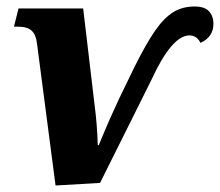

<svg xmlns="http://www.w3.org/2000/svg" viewBox="-20 -562 677 591"><path d="M94 -427Q91 -455 77.5 -467.5Q64 -480 34 -480H23L37 -536H236L271 -240Q279 -180 281 -115H284L293 -137Q315 -191 347 -259L394 -356Q430 -428 457 -467Q484 -506 512.5 -524Q541 -542 579 -542Q610 -542 623.5 -527Q637 -512 637 -489Q637 -448 597 -430Q586 -453 563 -453Q509 -453 446 -316L288 1L151 9Z"/></svg>

Font: Noto Serif NarrowExtraBold
Style: Italic
Weight: 800
Width: 4
Italic angle: -12°
Designer: Monotype Design Team
Foundry: Monotype Imaging Inc.
Version: Version 1.001